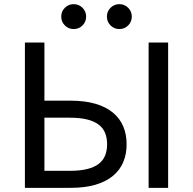

<svg xmlns="http://www.w3.org/2000/svg" viewBox="-20 -905 930 925"><path d="M100 0H320Q389 0 440 -15Q491 -30 524.5 -58Q558 -86 574 -124.5Q590 -163 590 -210Q590 -257 574 -295.5Q558 -334 524.5 -362Q491 -390 440 -405Q389 -420 320 -420H194V-700H100ZM194 -82V-338H315Q365 -338 399.5 -329.5Q434 -321 455.5 -304.5Q477 -288 486.5 -264Q496 -240 496 -210Q496 -180 486.5 -156Q477 -132 455.5 -115.5Q434 -99 399.5 -90.5Q365 -82 315 -82ZM696 0H790V-700H696ZM335 -765Q360 -765 377.5 -782.5Q395 -800 395 -825Q395 -850 377.5 -867.5Q360 -885 335 -885Q310 -885 292.5 -867.5Q275 -850 275 -825Q275 -800 292.5 -782.5Q310 -765 335 -765ZM555 -765Q580 -765 597.5 -782.5Q615 -800 615 -825Q615 -850 597.5 -867.5Q580 -885 555 -885Q530 -885 512.5 -867.5Q495 -850 495 -825Q495 -800 512.5 -782.5Q530 -765 555 -765Z"/></svg>

Font: Golos Text VF
Style: Regular
Weight: 400
Designer: A.Korolkova, Vitaly Kuzmin
Foundry: ParaType Ltd
Version: Version 2.005